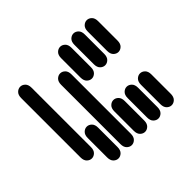

<svg xmlns="http://www.w3.org/2000/svg" viewBox="-137 -887 1275 1275"><g transform="rotate(45 500.0 -249.5)"><path d="M159.2 111.3Q129.9 111.3 115.2 96.2Q100.6 81.1 100.6 62.5Q100.6 43.9 115.2 28.8Q129.9 13.7 159.2 13.7H715.8Q745.1 13.7 759.8 28.8Q774.4 43.9 774.4 62.5Q774.4 81.1 759.8 96.2Q745.1 111.3 715.8 111.3ZM659.2 -13.7Q629.9 -13.7 615.2 -28.8Q600.6 -43.9 600.6 -62.5Q600.6 -81.1 615.2 -96.2Q629.9 -111.3 659.2 -111.3H840.8Q870.1 -111.3 884.8 -96.2Q899.4 -81.1 899.4 -62.5Q899.4 -43.9 884.8 -28.8Q870.1 -13.7 840.8 -13.7ZM284.2 -138.7Q254.9 -138.7 240.2 -153.8Q225.6 -168.9 225.6 -187.5Q225.6 -206.1 240.2 -221.2Q254.9 -236.3 284.2 -236.3H840.8Q870.1 -236.3 884.8 -221.2Q899.4 -206.1 899.4 -187.5Q899.4 -168.9 884.8 -153.8Q870.1 -138.7 840.8 -138.7ZM159.2 -263.7Q129.9 -263.7 115.2 -278.8Q100.6 -293.9 100.6 -312.5Q100.6 -331.1 115.2 -346.2Q129.9 -361.3 159.2 -361.3H340.8Q370.1 -361.3 384.8 -346.2Q399.4 -331.1 399.4 -312.5Q399.4 -293.9 384.8 -278.8Q370.1 -263.7 340.8 -263.7ZM659.2 -263.7Q629.9 -263.7 615.2 -278.8Q600.6 -293.9 600.6 -312.5Q600.6 -331.1 615.2 -346.2Q629.9 -361.3 659.2 -361.3H840.8Q870.1 -361.3 884.8 -346.2Q899.4 -331.1 899.4 -312.5Q899.4 -293.9 884.8 -278.8Q870.1 -263.7 840.8 -263.7ZM159.2 -388.7Q129.9 -388.7 115.2 -403.8Q100.6 -418.9 100.6 -437.5Q100.6 -456.1 115.2 -471.2Q129.9 -486.3 159.2 -486.3H340.8Q370.1 -486.3 384.8 -471.2Q399.4 -456.1 399.4 -437.5Q399.4 -418.9 384.8 -403.8Q370.1 -388.7 340.8 -388.7ZM659.2 -388.7Q629.9 -388.7 615.2 -403.8Q600.6 -418.9 600.6 -437.5Q600.6 -456.1 615.2 -471.2Q629.9 -486.3 659.2 -486.3H840.8Q870.1 -486.3 884.8 -471.2Q899.4 -456.1 899.4 -437.5Q899.4 -418.9 884.8 -403.8Q870.1 -388.7 840.8 -388.7ZM159.2 -513.7Q129.9 -513.7 115.2 -528.8Q100.6 -543.9 100.6 -562.5Q100.6 -581.1 115.2 -596.2Q129.9 -611.3 159.2 -611.3H340.8Q370.1 -611.3 384.8 -596.2Q399.4 -581.1 399.4 -562.5Q399.4 -543.9 384.8 -528.8Q370.1 -513.7 340.8 -513.7ZM659.2 -513.7Q629.9 -513.7 615.2 -528.8Q600.6 -543.9 600.6 -562.5Q600.6 -581.1 615.2 -596.2Q629.9 -611.3 659.2 -611.3H840.8Q870.1 -611.3 884.8 -596.2Q899.4 -581.1 899.4 -562.5Q899.4 -543.9 884.8 -528.8Q870.1 -513.7 840.8 -513.7Z"/></g></svg>

Font: Sixtyfour Normal
Style: Regular
Weight: 400
Monospace: yes
Designer: Jens Kutilek
Foundry: Jens Kutilek
Version: Version 2.000